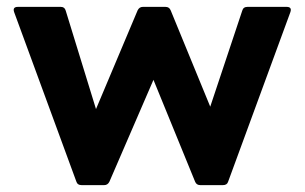

<svg xmlns="http://www.w3.org/2000/svg" viewBox="-20 -538 885 558"><path d="M217 0Q205 0 202 -10L21 -503Q16 -518 32 -518H157Q168 -518 171 -507L259 -221L380 -508Q385 -518 395 -518H461Q472 -518 476 -508L591 -228L684 -507Q687 -518 699 -518H813Q829 -518 824 -503L643 -10Q640 0 628 0H562Q551 0 547 -10L426 -306L298 -10Q293 0 283 0Z"/></svg>

Font: LINE Seed Sans App
Style: Bold
Weight: 700
Designer: LINE VX Design & Dalton Maag Ltd & Sandoll Inc
Foundry: Dalton Maag Ltd
Version: Version 1.003